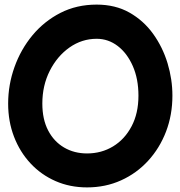

<svg xmlns="http://www.w3.org/2000/svg" viewBox="-20 -752 785 839"><path d="M360.4 66.9Q285.6 66.9 222.7 39.3Q159.7 11.7 113.3 -38.1Q66.9 -87.9 41.3 -154.5Q15.6 -221.2 15.6 -299.3Q15.6 -381.3 43.2 -458.7Q70.8 -536.1 121.8 -597.7Q172.9 -659.2 243.9 -695.6Q314.9 -731.9 402.3 -731.9Q483.9 -731.9 545.7 -697Q607.4 -662.1 649.2 -604Q690.9 -545.9 712.2 -475.6Q733.4 -405.3 733.4 -334Q733.4 -250 705.6 -177.2Q677.7 -104.5 627.4 -49.6Q577.1 5.4 509 36.1Q440.9 66.9 360.4 66.9ZM360.4 -81.5Q423.3 -81.5 474.1 -112.3Q524.9 -143.1 554.9 -200Q585 -256.8 585 -334Q585 -407.2 560.3 -463.4Q535.6 -519.5 494.4 -551Q453.1 -582.5 402.3 -582.5Q337.9 -582.5 283.9 -544.7Q230 -506.8 197.5 -442.6Q165 -378.4 165 -299.3Q165 -230.5 190.4 -181.9Q215.8 -133.3 260 -107.4Q304.2 -81.5 360.4 -81.5Z"/></svg>

Font: Mikhak ExtraBold
Style: Regular
Weight: 800
Designer: Amin Abedi
Version: Version 3.3